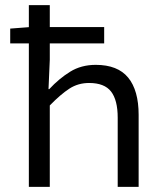

<svg xmlns="http://www.w3.org/2000/svg" viewBox="-20 -732 640 752"><path d="M93 0V-712H175V-498L170 -383H173Q211 -424 254.5 -451Q298 -478 355 -478Q441 -478 482 -428Q523 -378 523 -282V0H441V-271Q441 -340 415 -373.5Q389 -407 329 -407Q286 -407 252 -385Q218 -363 175 -319V0ZM20 -562V-620L98 -626H388V-562Z"/></svg>

Font: Source Code Pro
Style: Regular
Weight: 400
Monospace: yes
Designer: Paul D. Hunt, Teo Tuominen
Foundry: Adobe Systems Incorporated
Version: Version 1.018;hotconv 1.0.116;makeotfexe 2.5.65601